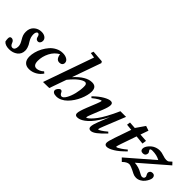

<svg xmlns="http://www.w3.org/2000/svg" viewBox="68 -1567 2435 2435"><g transform="rotate(45 1285.5 -350.0)"><path d="M85.4 11.2Q16.1 11.2 -15.1 -25.9Q-21 -52.7 -21 -76.7Q-21 -113.8 9.3 -113.8Q25.4 -113.8 38.1 -103.5Q50.8 -93.3 57.1 -75.7Q72.8 -31.7 102.1 -31.7Q124 -31.7 135.3 -50Q146.5 -68.4 146.5 -96.2Q146.5 -119.1 138.9 -138.9Q131.3 -158.7 114.7 -187Q97.2 -215.3 88.6 -239.7Q80.1 -264.2 80.1 -295.9Q80.1 -361.8 122.3 -399.9Q164.6 -438 224.1 -438Q264.2 -438 290.5 -418.7Q316.9 -399.4 316.9 -367.7Q316.9 -346.2 304.9 -331.3Q293 -316.4 274.9 -316.4Q255.9 -316.4 245.4 -328.1Q234.9 -339.8 231.9 -356.9Q229.5 -371.6 221.4 -383.3Q213.4 -395 201.7 -395Q187.5 -395 179.2 -380.1Q170.9 -365.2 170.9 -339.8Q170.9 -289.1 201.7 -240.2Q216.8 -216.3 223.9 -203.1Q231 -189.9 238 -167.5Q245.1 -145 245.1 -122.6Q245.1 -60.1 198.5 -24.4Q151.9 11.2 85.4 11.2Z M442.9 11.2Q390.1 11.2 362.1 -19.3Q334 -49.8 334 -106.4Q334 -144.5 345.5 -188.7Q356.9 -232.9 380.6 -277.1Q404.3 -321.3 435.8 -357.2Q467.3 -393.1 511.5 -415.5Q555.7 -438 604.5 -438Q649.9 -438 680.7 -418.9Q711.4 -399.9 711.4 -368.2Q711.4 -346.7 697.3 -333.3Q683.1 -319.8 657.7 -319.8Q628.9 -319.8 612.1 -339.4Q595.2 -358.9 588.4 -402.3Q522 -366.2 484.9 -293.5Q447.8 -220.7 447.8 -144.5Q447.8 -61.5 504.9 -61.5Q526.4 -61.5 553 -73.5Q579.6 -85.4 599.6 -105.5L621.1 -87.4Q592.3 -42.5 543.7 -15.6Q495.1 11.2 442.9 11.2Z M685.1 0 923.3 -677.2 854 -688.5 866.7 -725.1 1026.9 -712.9 1039.1 -692.9 901.4 -303.2Q1022.9 -438 1129.4 -438Q1169.4 -438 1189.2 -416.7Q1209 -395.5 1209 -349.6Q1209 -318.8 1199.2 -280Q1189.5 -241.2 1172.1 -201.2Q1154.8 -161.1 1129.2 -122.8Q1103.5 -84.5 1073.7 -54.7Q1043.9 -24.9 1007.3 -6.8Q970.7 11.2 933.1 11.2Q899.9 11.2 881.8 -0.5Q863.8 -12.2 863.8 -30.8Q863.8 -50.3 881.1 -71Q898.4 -91.8 914.6 -91.8Q932.1 -91.8 941.4 -72.3Q957.5 -36.1 981 -36.1Q1007.3 -36.1 1034.4 -82.3Q1061.5 -128.4 1078.1 -196Q1094.7 -263.7 1094.7 -325.2Q1094.7 -339.8 1093 -350.1Q1091.3 -360.4 1084 -369.1Q1076.7 -377.9 1063.5 -377.9Q1035.6 -377.9 986.1 -341.8Q936.5 -305.7 876 -230L795.4 -2Z M1306.2 11.2Q1268.6 11.2 1268.6 -26.9Q1268.6 -60.5 1309.6 -163.6L1359.4 -287.1Q1380.4 -338.4 1380.4 -354Q1380.4 -357.9 1376.5 -357.9Q1366.2 -357.9 1337.6 -342Q1309.1 -326.2 1263.7 -289.6L1248 -306.6Q1314.5 -372.1 1371.8 -405Q1429.2 -438 1463.9 -438Q1500.5 -438 1500.5 -399.9Q1500.5 -363.8 1470.2 -288.1L1414.1 -148.4Q1389.2 -86.4 1389.2 -73.2Q1389.2 -69.3 1393.1 -69.3Q1398.4 -69.3 1410.4 -76.4Q1422.4 -83.5 1446.5 -107.4Q1470.7 -131.3 1498.3 -168.2Q1525.9 -205.1 1564.2 -274.4Q1602.5 -343.8 1641.1 -432.1H1742.7L1627.4 -146Q1603 -85.9 1603 -73.7Q1603 -69.3 1606.9 -69.3Q1616.7 -69.3 1644.5 -86.4Q1672.4 -103.5 1715.3 -140.1L1732.9 -123.5Q1669.4 -56.2 1625 -22.5Q1580.6 11.2 1548.8 11.2Q1511.2 11.2 1511.2 -26.9Q1511.2 -61.5 1541 -137.2L1601.1 -287.6Q1567.4 -220.7 1532.5 -168Q1497.6 -115.2 1467 -82.3Q1436.5 -49.3 1406.5 -27.6Q1376.5 -5.9 1352.3 2.7Q1328.1 11.2 1306.2 11.2Z M1837.4 11.2Q1799.3 11.2 1799.3 -27.8Q1799.3 -55.2 1828.1 -139.2L1905.3 -362.3L1821.8 -370.6L1828.6 -417L1921.9 -410.6L1923.3 -414.6L2003.9 -530.8L2067.4 -509.3L2030.3 -402.8L2136.7 -395.5L2128.9 -339.8L2012.2 -351.6L1940.4 -144.5Q1921.4 -88.9 1921.4 -77.1Q1921.4 -73.7 1925.3 -73.7Q1931.6 -73.7 1945.1 -79.8Q1958.5 -85.9 1987.3 -105.2Q2016.1 -124.5 2051.3 -154.3L2067.4 -137.7Q1992.2 -60.5 1932.6 -24.7Q1873 11.2 1837.4 11.2Z M2529.3 -122.1Q2529.3 -104.5 2518.1 -80.1Q2506.8 -55.7 2488 -31.7Q2469.2 -7.8 2439.5 8.8Q2409.7 25.4 2377 25.4Q2345.2 25.4 2318.8 11.7Q2225.1 -37.6 2195.8 -37.6Q2176.8 -37.6 2153.6 -24.9Q2130.4 -12.2 2108.9 10.7L2067.9 -29.8L2418.5 -333.5Q2361.8 -365.7 2282.7 -365.7Q2247.1 -365.7 2247.1 -348.1Q2247.1 -343.8 2257.8 -329.3Q2268.6 -314.9 2268.6 -304.2Q2268.6 -282.7 2255.9 -268.8Q2243.2 -254.9 2217.3 -254.9Q2174.8 -254.9 2174.8 -297.9Q2174.8 -310.5 2181.9 -327.6Q2189 -344.7 2204.1 -363.3Q2219.2 -381.8 2239.3 -397.7Q2259.3 -413.6 2288.1 -423.8Q2316.9 -434.1 2348.6 -434.1Q2380.9 -434.1 2422.4 -419.4Q2461.9 -405.8 2489.3 -405.8Q2515.1 -405.8 2528.8 -418L2560.1 -446.3L2592.3 -411.6L2232.4 -99.6Q2308.1 -93.8 2365.2 -60.1Q2405.3 -36.6 2420.4 -36.6Q2458 -36.6 2458 -72.8Q2458 -78.1 2448 -95.5Q2438 -112.8 2438 -125.5Q2438 -141.6 2450 -154.5Q2461.9 -167.5 2489.7 -167.5Q2506.8 -167.5 2518.1 -154.5Q2529.3 -141.6 2529.3 -122.1Z"/></g></svg>

Font: Elstob 14pt
Style: Bold Italic
Weight: 700
Italic angle: -20°
Designer: Peter S. Baker
Version: Version 1.015